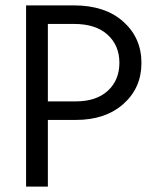

<svg xmlns="http://www.w3.org/2000/svg" viewBox="-20 -694 585 714"><path d="M255 -605H158V-317H262Q338 -317 381 -356.5Q424 -396 424 -460.5Q424 -525 380 -565Q336 -605 255 -605ZM262 -248H158V0H77V-674H254Q371 -674 438.5 -613.5Q506 -553 506 -460Q506 -367 439 -307.5Q372 -248 262 -248Z"/></svg>

Font: Hind Vadodara
Style: Regular
Weight: 400
Designer: Hitesh Malaviya
Foundry: Indian Type Foundry
Version: Version 0.702;PS 1.0;hotconv 1.0.81;makeotf.lib2.5.63406